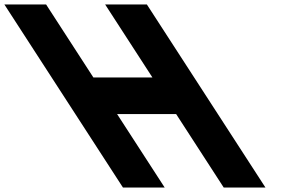

<svg xmlns="http://www.w3.org/2000/svg" viewBox="-494 -845 1276 865"><path d="M33.6 -331H299.6L514 0H702L167.6 -825H-20.4L192.7 -496H-73.3L-286.4 -825H-474.4L60 0H248Z"/></svg>

Font: Hussar
Style: BdOpOblSeven
Weight: 700
Foundry: Cannot Into Space Fonts
Version: Version 2.00